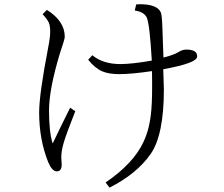

<svg xmlns="http://www.w3.org/2000/svg" viewBox="-20 -817 1040 893"><path d="M686 -535.2Q676.8 -698.7 663.1 -734.4Q650.9 -761.7 606.9 -768.1L613.3 -796.4Q620.1 -797.4 629.9 -797.4Q709 -797.4 727.1 -761.2Q733.4 -749.5 735.4 -685.1Q736.3 -661.6 740.2 -549.3Q787.1 -561 809.1 -574.2Q828.1 -586.4 846.2 -586.4Q871.1 -586.4 884.8 -578.6Q897 -570.8 897 -554.2Q897 -523.4 739.3 -495.1Q742.2 -415.5 742.2 -402.3Q742.2 -188 680.2 -100.1Q615.7 -8.3 489.3 55.7L471.2 31.7Q602.1 -57.6 647.9 -158.2Q677.2 -219.7 684.1 -309.1Q689 -364.7 687 -486.3Q590.8 -472.2 535.2 -472.2Q484.9 -472.2 455.1 -485.4Q420.9 -500.5 390.1 -539.1L409.2 -560.1Q459.5 -519 539.1 -519Q593.8 -519 686 -535.2ZM306.2 -315.9 330.1 -299.8Q288.1 -193.4 276.9 -155.3Q264.6 -113.8 265.1 -85Q265.1 -71.8 266.1 -65.9Q271.5 -20 244.1 -20Q222.2 -20 204.1 -63Q162.1 -168 162.1 -293.9Q162.1 -377.9 204.1 -596.2Q213.4 -642.1 213.4 -669.9Q213.4 -697.3 207 -711.9Q199.7 -727.5 178.2 -751L198.2 -771Q281.2 -718.8 281.2 -646Q281.2 -635.3 264.2 -585.9Q261.2 -578.6 258.3 -567.9Q208 -400.9 208 -303.2Q208 -201.2 225.1 -149.9Q265.1 -233.9 306.2 -315.9Z"/></svg>

Font: I.MingCP
Style: Regular
Weight: 400
Designer: I.Font Project
Version: Version 8.000; Sep 06, 2022